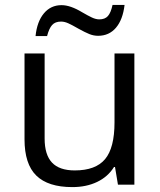

<svg xmlns="http://www.w3.org/2000/svg" viewBox="-20 -753 654 783"><path d="M488 -733H439Q432 -701 420 -687.5Q408 -674 385 -674Q371 -674 355 -681.5Q339 -689 315 -703Q267 -732 231 -732Q187 -732 159 -698.5Q131 -665 125 -606H172Q180 -637 192.5 -651Q205 -665 229 -665Q243 -665 258.5 -658Q274 -651 300 -636Q327 -621 344.5 -614Q362 -607 380 -607Q425 -607 453 -640Q481 -673 488 -733ZM80 -185Q80 -84 128 -37Q176 10 275 10Q332 10 376 -11Q420 -32 445 -72H449L461 0H528V-535H447V-254Q447 -150 408.5 -104Q370 -58 285 -58Q222 -58 192 -90Q162 -122 162 -188V-535H80Z"/></svg>

Font: OpenSansMMV
Style: Regular
Weight: 400
Designer: Steve Matteson
Foundry: Ascender Corporation
Version: Version 4.000